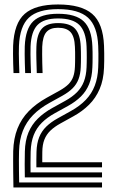

<svg xmlns="http://www.w3.org/2000/svg" viewBox="-20 -829 514 849"><path d="M140.8 -89.1Q140.6 -108.1 140.8 -123.5Q141 -139 141.4 -157.9Q142.5 -195.6 153.3 -222.4Q164.1 -249.2 184.6 -269.2Q205.2 -289.2 235.2 -305.8L292.8 -337.8Q333.2 -360.1 359.4 -387.6Q385.6 -415 399.1 -450.3Q412.6 -485.5 414.3 -530.5Q414.9 -543.1 415.1 -559Q415.2 -575 415.2 -592.3Q415.1 -609.6 414.3 -625.4Q410.7 -713.2 369.2 -750.9Q327.7 -788.6 236.6 -788.6Q148.1 -788.6 107.8 -751Q67.4 -713.4 63.8 -625.6Q63.2 -611.3 63.3 -592.2Q63.5 -573 64.1 -551Q64.7 -529 65.6 -505.9H39.8Q39 -526.8 38.3 -548.7Q37.7 -570.5 37.6 -590.7Q37.5 -611 38 -626.7Q42.1 -726.3 89.3 -767.8Q136.5 -809.2 236.6 -809.2Q339.4 -809.2 387.7 -767.6Q436 -726 440 -626.5Q440.7 -610.9 440.8 -593.6Q441 -576.3 440.8 -559.8Q440.6 -543.3 440 -529.6Q437.9 -475.5 420.6 -435.4Q403.4 -395.3 373.8 -366Q344.2 -336.6 305.1 -315.1L247.3 -283.1Q220.5 -268.3 202.8 -251.3Q185.2 -234.3 176.3 -211.8Q167.4 -189.2 167.1 -157.3Q167 -140.5 166.9 -132.4Q166.9 -124.4 166.9 -120.4Q166.9 -116.4 166.9 -111.4H431.1V-89.1ZM39.4 0Q38.7 -38 38.4 -68.5Q38.1 -98.9 38.1 -122Q38.2 -145 38.4 -160.7Q40 -217 57.2 -260.4Q74.4 -303.8 106.9 -337.2Q139.5 -370.6 186.6 -396.8L243.7 -428.4Q268.2 -442.3 282.6 -456.5Q296.9 -470.8 303.6 -489.4Q310.3 -508 311.4 -534.5Q311.7 -543.7 312 -554.1Q312.2 -564.5 312.2 -575.8Q312.2 -587.1 312.1 -598.7Q311.9 -610.4 311.3 -622.1Q309.5 -667.7 291.9 -687Q274.3 -706.3 236.6 -706.3Q201.8 -706.3 185.2 -687.2Q168.6 -668.2 166.7 -622.5Q166.3 -607.9 166.4 -590.1Q166.4 -572.4 166.9 -551.4Q167.5 -530.4 168.3 -505.9H142.6Q141.4 -540.4 140.8 -569.9Q140.1 -599.5 141 -622.8Q143.2 -677.7 165.1 -702.3Q187 -726.9 236.6 -726.9Q289.2 -726.9 312 -702Q334.8 -677.2 337.1 -622.6Q337.6 -611.6 337.8 -600Q338 -588.4 338 -576.8Q338 -565.2 337.8 -553.9Q337.6 -542.6 337.1 -532.1Q335.8 -501.5 327.2 -478.9Q318.6 -456.3 301.3 -438.8Q283.9 -421.4 256.1 -405.8L198.7 -374Q155.5 -350.2 126 -320Q96.5 -289.7 81 -250.4Q65.5 -211.2 64.2 -160.1Q63.7 -142.5 63.6 -120.2Q63.5 -97.9 63.9 -73Q64.2 -48.1 64.7 -22.3H431.1V0ZM89.8 -44.6Q89.3 -73.7 89.2 -102.9Q89.2 -132.1 89.9 -159.3Q91.1 -207.5 105.8 -243Q120.6 -278.5 147.4 -304.7Q174.2 -330.9 210.9 -351.3L268.4 -383.1Q299.7 -400.4 320.1 -420.9Q340.5 -441.4 350.9 -468.3Q361.3 -495.2 362.8 -531.5Q363.2 -540.9 363.4 -552Q363.7 -563.2 363.7 -575.2Q363.7 -587.3 363.5 -599.6Q363.4 -611.9 362.8 -623.6Q360.1 -689.5 331 -718.5Q301.9 -747.4 236.6 -747.4Q173.7 -747.4 145.7 -718.4Q117.8 -689.3 115.2 -623.7Q114.7 -608.3 114.8 -589.3Q114.9 -570.3 115.6 -549.1Q116.2 -527.9 117.1 -505.9H91.3Q90.4 -528.2 89.8 -549.6Q89.2 -571.1 89.1 -590.3Q88.9 -609.5 89.5 -624.7Q92.7 -701.9 127.1 -735Q161.5 -768.1 236.6 -768.1Q315 -768.1 350.2 -734.6Q385.4 -701.2 388.5 -624.5Q389.1 -612 389.3 -599.5Q389.4 -586.9 389.4 -575Q389.4 -563 389.2 -552.1Q388.9 -541.2 388.5 -531.4Q386.9 -488.2 374.1 -456.9Q361.3 -425.6 337.9 -402.4Q314.5 -379.2 280.5 -360.4L223 -328.7Q188.4 -309.7 164.9 -286.2Q141.4 -262.8 129.1 -231.8Q116.9 -200.7 115.6 -158.7Q114.9 -131.9 114.9 -109.9Q114.8 -88 115.1 -66.8H431.1V-44.6Z"/></svg>

Font: Big Shoulders Inline Text SC Thin
Style: Regular
Weight: 100
Designer: Patric King
Foundry: XO Type Co
Version: Version 2.002